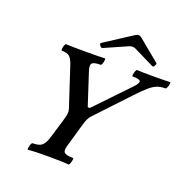

<svg xmlns="http://www.w3.org/2000/svg" viewBox="-150 -1007 1116 1150"><g transform="rotate(20 408.0 -432.0)"><path d="M151 4Q147 4 148.5 -7.5Q150 -19 154.5 -30.5Q159 -42 164 -42Q203 -42 221 -55.5Q239 -69 251 -106L289 -231Q301 -272 301 -288Q301 -296 298.5 -307Q296 -318 291 -331L216 -559Q204 -597 188 -610Q172 -623 139 -623Q135 -623 136 -634Q137 -645 141 -656.5Q145 -668 149 -668Q163 -667 194 -666.5Q225 -666 273 -666Q321 -666 352 -666.5Q383 -667 396 -668Q401 -668 400 -656.5Q399 -645 395 -634Q391 -623 386 -623Q344 -623 333 -611.5Q322 -600 332 -567L400 -359L413 -357L614 -567Q645 -599 640 -611Q635 -623 590 -623Q586 -623 587.5 -634Q589 -645 593.5 -656.5Q598 -668 603 -668Q617 -667 643 -666.5Q669 -666 707 -666Q745 -666 771.5 -666.5Q798 -667 812 -668Q817 -668 815 -656.5Q813 -645 808.5 -634Q804 -623 799 -623Q770 -623 747 -614.5Q724 -606 697 -582.5Q670 -559 626 -512L439 -313Q419 -293 407 -248L364 -98Q354 -65 366 -53.5Q378 -42 421 -42Q426 -42 424 -30.5Q422 -19 418 -7.5Q414 4 409 4Q390 2 358 1Q326 0 280 0Q234 0 202 1Q170 2 151 4ZM362 -721Q356 -719 350 -724Q344 -729 341.5 -736.5Q339 -744 344 -747L515 -858Q530 -868 540 -868Q550 -868 565 -855L696 -747Q701 -743 694 -730.5Q687 -718 680 -721L548 -786Q540 -790 529 -790Q518 -790 509 -786Z"/></g></svg>

Font: Junicode
Style: Bold Italic
Weight: 700
Italic angle: -11°
Designer: Peter S. Baker
Version: Version 2.100; ttfautohint (v1.8.4)